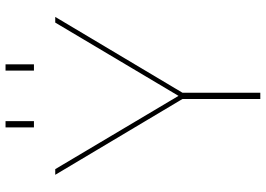

<svg xmlns="http://www.w3.org/2000/svg" viewBox="-150 -786 937 676"><g transform="rotate(-90 318.0 -448.5)"><path d="M307 0H329V-274L596 -722H576L318 -288L60 -722H40L307 -274ZM207 -797H229V-897H207ZM407 -797H429V-897H407Z"/></g></svg>

Font: Perun Thin
Style: Regular
Weight: 100
Foundry: Copyright (c) Stefan Peev, Context Ltd, 2016
Version: Version 1.089